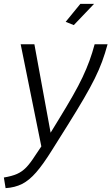

<svg xmlns="http://www.w3.org/2000/svg" viewBox="-56 -750 577 994"><path d="M-36 169Q6 162 32 150.5Q58 139 79 117.5Q100 96 125 57L158 8L51 -521H122L206 -63L247 -130Q290 -200 320.5 -253.5Q351 -307 371.5 -350.5Q392 -394 407 -435Q422 -476 434 -521H501Q488 -473 472.5 -431Q457 -389 434.5 -343.5Q412 -298 378.5 -240.5Q345 -183 295 -103L214 26Q168 100 131.5 142Q95 184 58 202.5Q21 221 -27 224ZM326 -620 284 -637 360 -730H431Z"/></svg>

Font: Raleway
Style: Italic
Weight: 400
Italic angle: -12°
Designer: Matt McInerney, Pablo Impallari, Rodrigo Fuenzalida
Foundry: Matt McInerney, Pablo Impallari, Rodrigo Fuenzalida
Version: Version 4.026